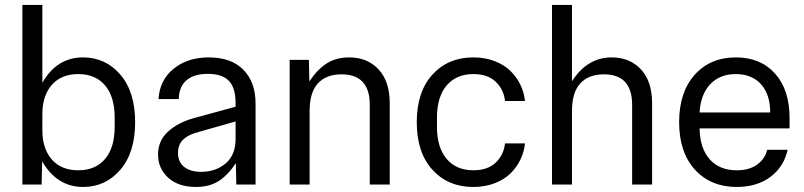

<svg xmlns="http://www.w3.org/2000/svg" viewBox="-20 -740 3225 770"><path d="M313 9.8Q209 9.8 148.9 -92.8L147 0H69.8V-720.2H149.9V-408.2Q208 -509.8 313 -509.8Q403.3 -509.8 462.6 -440.7Q522 -371.6 522 -250Q522 -128.4 462.6 -59.3Q403.3 9.8 313 9.8ZM149.9 -216.8Q149.9 -144 187.7 -100.6Q225.6 -57.1 293.9 -57.1Q362.8 -57.1 401.4 -102.5Q439.9 -147.9 439.9 -231.9V-268.1Q439.9 -352.1 401.4 -397.5Q362.8 -442.9 293.9 -442.9Q225.6 -442.9 187.7 -399.4Q149.9 -356 149.9 -283.2Z M766.1 9.8Q695.3 9.8 654.5 -27.3Q613.8 -64.5 613.8 -120.1Q613.8 -176.3 654.3 -212.6Q694.8 -249 756.8 -266.1L924.8 -312V-326.2Q924.8 -388.2 897.7 -416Q870.6 -443.8 814 -443.8Q757.8 -443.8 728 -418.2Q698.2 -392.6 696.8 -342.8H615.7Q620.6 -419.9 676.8 -464.8Q732.9 -509.8 816.9 -509.8Q907.7 -509.8 956.3 -460Q1004.9 -410.2 1004.9 -325.2V0H927.7L925.8 -85.9Q895 -38.6 857.7 -14.4Q820.3 9.8 766.1 9.8ZM693.8 -127Q693.8 -90.8 718.5 -70.8Q743.2 -50.8 787.1 -50.8Q844.7 -50.8 884.8 -84.5Q924.8 -118.2 924.8 -183.1V-252.9L776.9 -210.9Q734.9 -200.2 714.4 -179.9Q693.8 -159.7 693.8 -127Z M1141.6 0V-500H1218.8L1220.7 -413.1Q1250.5 -459.5 1288.6 -484.6Q1326.7 -509.8 1380.9 -509.8Q1453.1 -509.8 1498 -461.9Q1543 -414.1 1543 -325.2V0H1462.9V-319.8Q1462.9 -441.9 1349.6 -441.9Q1288.6 -441.9 1255.1 -405.8Q1221.7 -369.6 1221.7 -294.9V0Z M1878.4 9.8Q1776.9 9.8 1714.1 -59.3Q1651.4 -128.4 1651.4 -250Q1651.4 -371.6 1714.1 -440.7Q1776.9 -509.8 1878.4 -509.8Q1925.3 -509.8 1963.9 -494.9Q2002.4 -480 2027.6 -455.1Q2052.7 -430.2 2067.4 -399.4Q2082 -368.7 2085.4 -335H2005.4Q2000 -382.3 1967.5 -412.6Q1935.1 -442.9 1878.4 -442.9Q1810.1 -442.9 1771.2 -397.2Q1732.4 -351.6 1732.4 -268.1V-231.9Q1732.4 -148.4 1771.2 -102.8Q1810.1 -57.1 1878.4 -57.1Q1935.1 -57.1 1967.5 -87.4Q2000 -117.7 2005.4 -165H2085.4Q2082 -131.3 2067.4 -100.6Q2052.7 -69.8 2027.6 -44.9Q2002.4 -20 1963.9 -5.1Q1925.3 9.8 1878.4 9.8Z M2193.8 0V-720.2H2273.9V-414.1Q2335 -509.8 2433.1 -509.8Q2505.4 -509.8 2550.3 -461.9Q2595.2 -414.1 2595.2 -325.2V0H2515.1V-319.8Q2515.1 -441.9 2401.9 -441.9Q2340.8 -441.9 2307.4 -405.8Q2273.9 -369.6 2273.9 -294.9V0Z M2934.6 9.8Q2830.1 9.8 2766.8 -59.8Q2703.6 -129.4 2703.6 -250Q2703.6 -370.1 2765.9 -439.9Q2828.1 -509.8 2931.6 -509.8Q3030.3 -509.8 3088.4 -444.8Q3146.5 -379.9 3146.5 -266.1V-225.1H2785.6Q2787.1 -144.5 2826.4 -100.8Q2865.7 -57.1 2934.6 -57.1Q2985.8 -57.1 3017.3 -80.6Q3048.8 -104 3056.6 -139.2H3138.7Q3123.5 -70.8 3069.6 -30.5Q3015.6 9.8 2934.6 9.8ZM2785.6 -289.1H3068.8Q3068.8 -360.8 3032.2 -401.9Q2995.6 -442.9 2930.7 -442.9Q2867.2 -442.9 2828.6 -402.6Q2790 -362.3 2785.6 -289.1Z"/></svg>

Font: TASA Orbiter Deck
Style: Regular
Weight: 400
Designer: Weizhong Zhang
Version: Version 1.000;Glyphs 3.1.2 (3151)